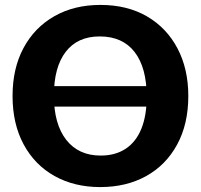

<svg xmlns="http://www.w3.org/2000/svg" viewBox="-20 -740 815 780"><path d="M387 20Q282 20 201.5 -25Q121 -70 76 -153.5Q31 -237 31 -350Q31 -462 75.5 -545Q120 -628 200.5 -674Q281 -720 388 -720Q497 -720 577 -673.5Q657 -627 701 -543.5Q745 -460 745 -350Q745 -236 699.5 -152.5Q654 -69 573.5 -24.5Q493 20 387 20ZM389 -108Q449 -108 491 -136Q533 -164 554.5 -217.5Q576 -271 576 -347Q576 -465 527 -528.5Q478 -592 385 -592Q295 -592 247 -529.5Q199 -467 199 -352Q199 -236 249 -172Q299 -108 389 -108ZM147 -307V-390H629V-307Z"/></svg>

Font: Moderustic
Style: Bold
Weight: 700
Designer: Tural Alisoy
Foundry: TAFT Foundry
Version: Version 2.120